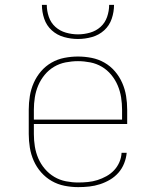

<svg xmlns="http://www.w3.org/2000/svg" viewBox="-20 -760 640 788"><path d="M301 8Q273 8 245 2.5Q217 -3 192.5 -17Q168 -31 149 -52.5Q130 -74 118.5 -100Q107 -126 102.5 -154Q98 -182 98 -210V-310Q98 -338 102.5 -366Q107 -394 118.5 -420Q130 -446 148.5 -467.5Q167 -489 191.5 -503Q216 -517 244 -522.5Q272 -528 300 -528Q328 -528 356 -522.5Q384 -517 408.5 -503Q433 -489 451.5 -467.5Q470 -446 481.5 -420Q493 -394 497.5 -366Q502 -338 502 -310V-251H119V-210Q119 -184 123 -159Q127 -134 137 -110.5Q147 -87 164 -67Q181 -47 203 -34Q225 -21 250.5 -16Q276 -11 301 -11Q321 -11 341 -13Q361 -15 380 -21Q399 -27 417 -37Q435 -47 448.5 -61.5Q462 -76 470 -94.5Q478 -113 479 -133H500Q498 -111 489.5 -89.5Q481 -68 466 -51Q451 -34 431.5 -22.5Q412 -11 390.5 -4Q369 3 346.5 5.5Q324 8 301 8ZM119 -269H481V-310Q481 -335 477 -360.5Q473 -386 463 -409.5Q453 -433 436.5 -453Q420 -473 398 -486Q376 -499 350.5 -504Q325 -509 300 -509Q275 -509 249.5 -504Q224 -499 202 -486Q180 -473 163.5 -453Q147 -433 137 -409.5Q127 -386 123 -360.5Q119 -335 119 -310ZM300 -600Q271 -600 242.5 -608Q214 -616 192.5 -635.5Q171 -655 161.5 -683Q152 -711 152 -740H172Q172 -715 180.5 -690.5Q189 -666 207.5 -649.5Q226 -633 250.5 -626Q275 -619 300 -619Q325 -619 349.5 -626Q374 -633 392.5 -649.5Q411 -666 419.5 -690.5Q428 -715 428 -740H448Q448 -711 438.5 -683Q429 -655 407.5 -635.5Q386 -616 357.5 -608Q329 -600 300 -600Z"/></svg>

Font: Iosevka Etoile Thin
Style: Regular
Weight: 100
Designer: Belleve Invis
Foundry: Belleve Invis
Version: Version 22.1.2; ttfautohint (v1.8.4)